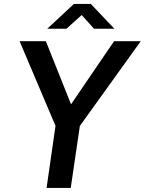

<svg xmlns="http://www.w3.org/2000/svg" viewBox="-20 -926 714 946"><path d="M209.5 0 253.5 -306 76.5 -723H206L330 -412L542 -723H673.5L373.5 -305.5L328.5 0ZM213 -784.5 344 -906.5H427.5L543.5 -784.5H443L382.5 -852L307.5 -784.5Z"/></svg>

Font: Public Sans SemiBold
Style: Italic
Weight: 600
Italic angle: -8°
Designer: The Public Sans project authors (U.S. Web Design System). Libre Franklin designed by Pablo Impallari and Rodrigo Fuenzal
Version: Version 1.007; ttfautohint (v1.8.1) -l 8 -r 50 -G 200 -x 14 